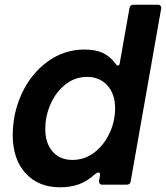

<svg xmlns="http://www.w3.org/2000/svg" viewBox="-20 -783 704 814"><path d="M34 -210Q34 -304 73 -387.5Q112 -471 182 -522Q252 -573 339 -573Q383 -573 414 -559.5Q445 -546 469 -514Q475 -505 480 -505Q487 -505 488 -517L529 -749Q532 -763 546 -763H649Q657 -763 661 -758Q665 -753 663 -745L534 -14Q532 0 517 0H414Q406 0 402.5 -5Q399 -10 400 -18L404 -40V-43Q404 -52 397 -52Q392 -52 382 -44Q349 -14 314 -1.5Q279 11 235 11Q142 11 88 -49Q34 -109 34 -210ZM468 -324Q468 -384 435.5 -420.5Q403 -457 349 -457Q298 -457 257.5 -425Q217 -393 194.5 -342Q172 -291 172 -236Q172 -177 202.5 -141Q233 -105 287 -105Q339 -105 380 -136.5Q421 -168 444.5 -218.5Q468 -269 468 -324Z"/></svg>

Font: Open Sauce Two
Style: Bold Italic
Weight: 700
Italic angle: -10°
Designer: Alfredo Marco Pradil
Foundry: Creative Sauce Fz LLC
Version: Version 1.477